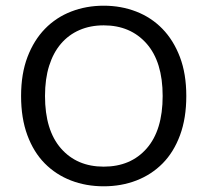

<svg xmlns="http://www.w3.org/2000/svg" viewBox="-20 -641 729 674"><path d="M634 -304Q634 -226 612 -166.5Q590 -107 551 -67.5Q512 -28 459 -7.5Q406 13 344 13Q282 13 229 -7.5Q176 -28 137 -67.5Q98 -107 76 -166.5Q54 -226 54 -304Q54 -382 76.5 -441Q99 -500 138 -540Q177 -580 230 -600.5Q283 -621 344 -621Q405 -621 458 -600.5Q511 -580 550 -540Q589 -500 611.5 -441Q634 -382 634 -304ZM551 -304Q551 -424 494.5 -488Q438 -552 344 -552Q297 -552 259 -535.5Q221 -519 194 -487.5Q167 -456 152.5 -410Q138 -364 138 -304Q138 -184 194 -120Q250 -56 344 -56Q439 -56 495 -120Q551 -184 551 -304Z"/></svg>

Font: Baloo 2
Style: Regular
Weight: 400
Designer: Sarang Kulkarni and Ek Type
Foundry: Ek Type
Version: Version 1.640;hotconv 1.0.111;makeotfexe 2.5.65597; ttfautoh